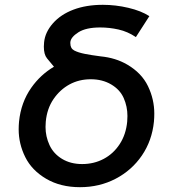

<svg xmlns="http://www.w3.org/2000/svg" viewBox="-20 -771 730 797"><path d="M312 6Q231 6 171.5 -29Q112 -64 84.8 -119Q57.5 -174 57.5 -234Q57.5 -249.5 59 -266Q67 -346 110 -407Q148 -461 204 -494Q190 -511 175 -529Q162 -545 162 -577.5Q162 -586 163 -595Q167 -637 199.5 -674Q232 -711 285 -731Q338 -751 407 -751Q460 -751 513 -738.5Q566 -726 600 -704L544 -617Q510 -640 472 -648.5Q434 -657 396 -657Q337 -657 305.5 -637Q274 -617 272 -596Q272 -593.5 272 -591Q272 -570 288 -561.5Q304 -553 331.5 -547.5Q359 -542 398 -537Q460 -531 508 -503Q568 -468 594.2 -413.5Q620.5 -359 620.5 -299.5Q620.5 -283 619 -266Q611 -187 569 -125.5Q527 -64 460 -29Q393 6 312 6ZM321 -90Q370 -90 410.5 -111.5Q451 -133 477 -173Q503 -213 508 -266Q509 -278 509 -289.5Q509 -329 493.5 -364Q478 -399 441.5 -420.5Q405 -442 357 -442Q308 -442 268.5 -420.5Q229 -399 202 -359.5Q175 -320 170 -266Q169 -254.5 169 -244Q169 -204.5 185.5 -168.8Q202 -133 237.5 -111.5Q273 -90 321 -90Z"/></svg>

Font: Argentum Sans
Style: Italic
Weight: 400
Italic angle: -11.3099°
Designer: Julieta Ulanovsky, Owen Earl, Rasmus Andersson, Cristiano Sobral
Foundry: The Argentum Sans Project Authors
Version: Version 3.131; ttfautohint (v1.8.4.7-5d5b-dirty)